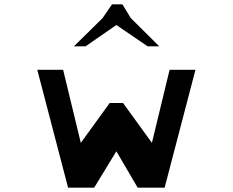

<svg xmlns="http://www.w3.org/2000/svg" viewBox="-20 -871 1080 891"><path d="M500 -851H548L587 -787L719 -656H665L520 -755L377 -656H323L456 -787ZM296 0 153 -547H273L355 -208L489 -393H551L685 -208L767 -547H887L744 0H619L520 -169L417 0Z"/></svg>

Font: OpenDyslexic
Style: Regular
Weight: 400
Designer: Abbie Gonzalez
Version: Version 0.920;hotconv 1.0.109;makeotfexe 2.5.65596